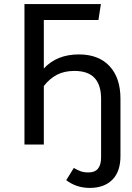

<svg xmlns="http://www.w3.org/2000/svg" viewBox="-20 -709 646 942"><path d="M571 -225V57Q571 133 531 173Q491 213 420 213Q355 213 305 175L342 115Q361 126 376.5 131.5Q392 137 415 137Q476 137 476 63V-224Q476 -292 444 -326.5Q412 -361 345 -361Q296 -361 260 -342.5Q224 -324 195 -287V0H100V-689H475L463 -611H195V-373Q259 -442 367 -442Q464 -442 517.5 -384.5Q571 -327 571 -225Z"/></svg>

Font: FiraGOUPP
Style: Medium
Weight: 400
Designer: bBox Type
Foundry: bBox Type GmbH
Version: Version 1.001